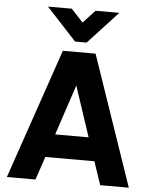

<svg xmlns="http://www.w3.org/2000/svg" viewBox="-61 -979 808 1029"><g transform="rotate(5 343.0 -464.5)"><path d="M316 -755 155 -929H283L347 -860L411 -929H539L378 -755ZM15 0 255 -700H431L671 0H517L475 -125H211L169 0ZM253 -250H433L343 -521Z"/></g></svg>

Font: Haskoy ExtraBold
Style: Regular
Weight: 800
Designer: Ertekin Erdin
Foundry: Ertekin Erdin
Version: Version 2.000; ttfautohint (v1.8.4.7-5d5b)